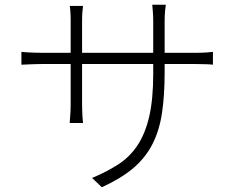

<svg xmlns="http://www.w3.org/2000/svg" viewBox="-20 -753 996 807"><path d="M70 -535Q72 -535 81 -534Q90 -533 103 -532.5Q116 -532 131.5 -531.5Q147 -531 161 -531H277V-669Q277 -690 275.5 -708Q274 -726 273 -728H329Q329 -726 327 -709.5Q325 -693 325 -670V-531H624V-662Q624 -689 622 -709.5Q620 -730 620 -733H677Q676 -730 674 -709.5Q672 -689 672 -662V-531H798Q827 -531 849 -532.5Q871 -534 875 -535V-481Q872 -482 849.5 -483Q827 -484 798 -484H672V-449Q672 -350 660.5 -275.5Q649 -201 619 -144Q589 -87 538 -44.5Q487 -2 408 34L367 -5Q429 -31 477 -62Q525 -93 557.5 -141.5Q590 -190 607 -262.5Q624 -335 624 -443V-484H325V-315Q325 -303 325.5 -290Q326 -277 326.5 -265.5Q327 -254 328 -246Q329 -238 329 -236H273Q273 -238 273.5 -245.5Q274 -253 275 -264.5Q276 -276 276.5 -289.5Q277 -303 277 -315V-484H161Q147 -484 131.5 -483.5Q116 -483 103 -482.5Q90 -482 81 -481.5Q72 -481 70 -481Z"/></svg>

Font: Kinto Sans Light
Style: Regular
Weight: 300
Designer: Authors: Ryoko NISHIZUKA  (kana & ideographs); Paul D. Hunt (Latin, Greek & Cyrillic); Wenlong ZHANG  (bopomofo); Sandol
Foundry: Adobe Systems Incorporated, ookami Inc.
Version: Version 0.001